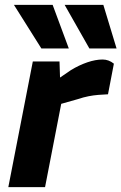

<svg xmlns="http://www.w3.org/2000/svg" viewBox="-20 -764 496 784"><path d="M14 0 114 -513H223L226 -421L194 -426L270 -478Q303 -498 336.5 -509.5Q370 -521 399 -521Q424 -521 445 -504L421 -379Q400 -378 381 -376.5Q362 -375 341.5 -371Q321 -367 297 -359L230 -340L164 0ZM149 -566 37 -744H195L261 -566ZM345 -566 244 -744H402L456 -566Z"/></svg>

Font: REM SemiBold
Style: Italic
Weight: 600
Italic angle: -11°
Designer: Octavio Pardo
Foundry: Ashler Design
Version: Version 1.005;gftools[0.9.28]